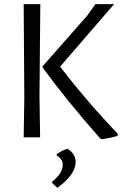

<svg xmlns="http://www.w3.org/2000/svg" viewBox="-20 -661 587 924"><path d="M529 -641 269 -340Q402 -168 547 -17L546 -7Q516 2 471 9L461 4Q303 -175 185 -336V-342L399 -585L439 -641ZM174 -641 170 -200 173 0H94L97 -193L94 -641ZM305 55Q344 80 344 118Q344 179 256 243L231 220V213Q282 174 282 131Q282 105 253 87V80Q280 62 305 55Z"/></svg>

Font: Alegreya Sans SC
Style: Regular
Weight: 400
Designer: Juan Pablo del Peral
Foundry: Huerta Tipografica
Version: Version 2.007